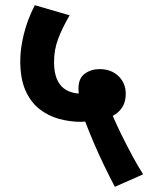

<svg xmlns="http://www.w3.org/2000/svg" viewBox="-20 -652 571 739"><path d="M422 67Q402 29 380.5 -15.5Q359 -60 340.5 -103.5Q322 -147 308 -184Q301 -183 292 -183Q249 -183 207 -194.5Q165 -206 131.5 -232.5Q98 -259 78 -304Q58 -349 58 -418Q58 -465 72 -521.5Q86 -578 114 -632L248 -593Q220 -545 204 -503Q188 -461 188 -413Q188 -299 283 -292Q282 -302 282 -311Q282 -351 306.5 -368.5Q331 -386 363 -386Q408 -386 436 -359Q464 -332 464 -291Q464 -260 450.5 -239Q437 -218 414 -206Q428 -173 448 -132.5Q468 -92 489.5 -52Q511 -12 531 19Z"/></svg>

Font: Noto Sans SemiCondensed
Style: Bold
Weight: 700
Width: 4
Designer: Monotype Design Team
Foundry: Monotype Imaging Inc.
Version: Version 2.013; ttfautohint (v1.8.4.7-5d5b)